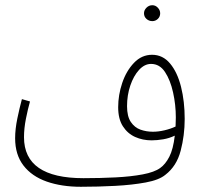

<svg xmlns="http://www.w3.org/2000/svg" viewBox="-20 -695 771 736"><path d="M290 21Q216 21 159 1Q102 -19 70 -60.5Q38 -102 38 -165Q38 -200 46.5 -241Q55 -282 64 -315L95 -306Q87 -278 79.5 -240.5Q72 -203 72 -169Q72 -12 300 -12Q364 -12 423 -15Q482 -18 527 -26.5Q572 -35 594 -51Q614 -65 629 -94Q644 -123 650 -175Q629 -165 605.5 -161Q582 -157 561 -157Q527 -157 498 -170Q469 -183 451 -211Q433 -239 433 -284Q433 -331 448.5 -377Q464 -423 493.5 -454Q523 -485 563 -485Q604 -485 632 -451.5Q660 -418 674 -362Q688 -306 688 -239Q688 -176 672.5 -117Q657 -58 614 -25Q590 -5 538.5 4.5Q487 14 421.5 17.5Q356 21 290 21ZM467 -288Q467 -249 481.5 -227.5Q496 -206 518.5 -198Q541 -190 566 -190Q587 -190 610.5 -195.5Q634 -201 653 -210Q654 -226 654 -245Q654 -293 643.5 -340.5Q633 -388 612.5 -419Q592 -450 559 -450Q534 -450 513 -427Q492 -404 479.5 -367Q467 -330 467 -288ZM564 -614Q551 -614 541.5 -622.5Q532 -631 532 -644Q532 -656 541.5 -665.5Q551 -675 564 -675Q576 -675 585 -665.5Q594 -656 594 -644Q594 -631 585 -622.5Q576 -614 564 -614Z"/></svg>

Font: Noto Sans Arabic UI XCn XLt
Style: Regular
Weight: 200
Width: 2
Designer: Monotype Design Team, Nadine Chahine and Nizar Qandah
Foundry: Monotype Imaging Inc.
Version: Version 2.010; ttfautohint (v1.8.4.7-5d5b)